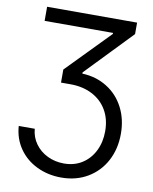

<svg xmlns="http://www.w3.org/2000/svg" viewBox="-98 -780 845 1061"><g transform="rotate(10 324.5 -249.0)"><path d="M320.3 129.9Q378.9 129.9 422.9 101.6Q466.8 73.2 490.7 24.4Q514.6 -24.4 514.6 -85Q514.6 -152.3 485.4 -202.6Q456.1 -252.9 402.8 -280.3Q349.6 -307.6 281.2 -307.6H227.5V-380.9L462.9 -622.1V-627.9H79.1V-707H584V-642.6L335 -383.8V-377Q413.1 -374 474.1 -335.9Q535.2 -297.9 568.8 -232.9Q602.5 -168 602.5 -85.9Q602.5 -1 566.9 65.9Q531.2 132.8 466.8 170.9Q402.3 209 319.3 209Q244.1 209 181.6 178.7Q119.1 148.4 81.5 93.8Q43.9 39.1 39.1 -31.2H128.9Q132.8 15.6 159.2 52.2Q185.5 88.9 228 109.4Q270.5 129.9 320.3 129.9Z"/></g></svg>

Font: Pretendard GOV Variable
Style: Regular
Weight: 400
Designer: Base glyphs from Inter by Rasmus Andersson; Hangul glyphs from Noto Sans CJK(Source Han Sans) by Jang Soo-young and Kang
Foundry: Kil Hyung-jin
Version: Version 1.307;Glyphs 3.2 (3192)